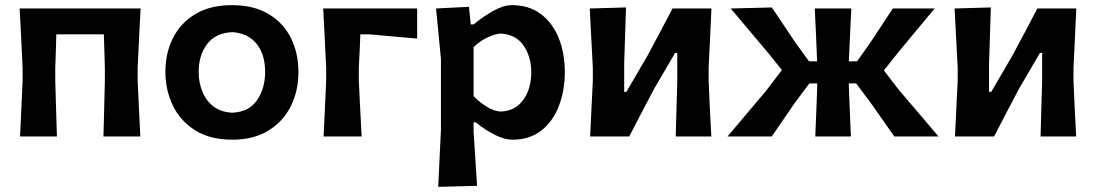

<svg xmlns="http://www.w3.org/2000/svg" viewBox="-20 -531 4264 747"><path d="M58 0Q60.5 -54.5 63 -104.8Q65.5 -155 68 -217V-267Q64.5 -338.5 62 -391.2Q59.5 -444 56.5 -498H527Q524 -444 521.5 -391.2Q519 -338.5 515.5 -267V-217Q518.5 -155 520.8 -104.8Q523 -54.5 526 0H382.5Q384 -54.5 385.2 -104.8Q386.5 -155 388 -217V-267Q387 -305.5 386 -337Q385 -368.5 384 -397.5H199Q198.5 -368.5 197.5 -337Q196.5 -305.5 195 -267V-217Q197 -155 198.2 -104.8Q199.5 -54.5 201.5 0Z M884.5 12.5Q796.5 12.5 738.5 -24.5Q680.5 -61.5 652 -121.5Q623.5 -181.5 623.5 -251Q623.5 -325.5 653.5 -384.2Q683.5 -443 741.2 -477Q799 -511 882 -511Q967 -511 1024.8 -476.5Q1082.5 -442 1111.8 -383.2Q1141 -324.5 1141 -251Q1141 -176 1110.8 -116.5Q1080.5 -57 1023 -22.2Q965.5 12.5 884.5 12.5ZM884 -92.5Q949 -95.5 980.2 -141.5Q1011.5 -187.5 1011.5 -251Q1011.5 -319.5 978.5 -360.5Q945.5 -401.5 884 -406Q819 -403 786 -359.8Q753 -316.5 753 -251Q753 -209.5 767.5 -174Q782 -138.5 811.2 -116.5Q840.5 -94.5 884 -92.5Z M1239 0Q1241.5 -54.5 1244 -104.8Q1246.5 -155 1249 -217V-267Q1245.5 -338.5 1243 -391.2Q1240.5 -444 1237.5 -498H1603V-381Q1556.5 -385 1508.2 -389.2Q1460 -393.5 1415.5 -397.5H1382Q1381 -369 1379.5 -337.5Q1378 -306 1376 -267V-217Q1379 -155 1381.5 -104.5Q1384 -54 1387 0Z M1685 196Q1687.5 141.5 1690 89.2Q1692.5 37 1695.5 -25V-302Q1691 -349.5 1686.2 -398.5Q1681.5 -447.5 1676.5 -498L1804.5 -504.5L1811.5 -436H1822.5Q1858 -465.5 1898.2 -488.2Q1938.5 -511 1971.5 -511Q2038 -511 2084 -476.5Q2130 -442 2153.8 -383Q2177.5 -324 2177.5 -250Q2177.5 -180.5 2155.2 -120.8Q2133 -61 2087.5 -24.2Q2042 12.5 1973 12.5Q1944 12.5 1907 -5.5Q1870 -23.5 1831 -55H1822.5V-18.5Q1826.5 39 1829.5 88.5Q1832.5 138 1836 192ZM1927 -97Q1968 -98.5 1994.5 -120Q2021 -141.5 2034 -175.5Q2047 -209.5 2047 -249Q2047 -311 2016.5 -354.5Q1986 -398 1926 -400.5Q1905 -398.5 1876.5 -385.2Q1848 -372 1822.5 -347.5V-157Q1844.5 -134 1873.2 -116.2Q1902 -98.5 1927 -97Z M2276 0Q2278.5 -54 2281 -104.5Q2283.5 -155 2286.5 -217V-267Q2282.5 -338.5 2280 -391Q2277.5 -443.5 2274.5 -498L2415.5 -502Q2414 -450.5 2412.2 -400.5Q2410.5 -350.5 2408.5 -283.5V-173.5H2417L2499.5 -315Q2524.5 -361.5 2548.8 -407.2Q2573 -453 2596.5 -498H2748Q2745.5 -443.5 2743 -391Q2740.5 -338.5 2737 -267V-217Q2739.5 -155 2742 -104.5Q2744.5 -54 2747.5 0H2609Q2610.5 -53 2611.8 -102.5Q2613 -152 2615 -213V-325H2606.5L2525 -185.5Q2500.5 -139 2476 -92.2Q2451.5 -45.5 2428 0Z M2810.5 0Q2848.5 -45 2886.5 -90Q2924.5 -135 2962 -179.5L3022 -258.5L2972.5 -320.5Q2935 -365 2898 -409Q2861 -453 2823 -498L2983 -502Q3006 -467.5 3028.8 -433.8Q3051.5 -400 3074.5 -365.5L3127.5 -292.5H3159Q3157 -346.5 3154.8 -396.2Q3152.5 -446 3150 -498H3292Q3289.5 -445 3287.2 -394.8Q3285 -344.5 3282.5 -292.5H3314.5L3366 -365Q3388 -398 3410 -431.8Q3432 -465.5 3453.5 -498H3616.5Q3579.5 -453.5 3542.5 -409.2Q3505.5 -365 3469.5 -321L3419 -257L3478 -180Q3516.5 -135.5 3554.8 -90.2Q3593 -45 3631.5 0H3459.5Q3436.5 -32.5 3414.5 -64Q3392.5 -95.5 3370 -127.5L3311 -206.5H3282.5V-193Q3284.5 -141 3286.5 -95Q3288.5 -49 3290.5 0H3152Q3154 -49 3155.8 -95Q3157.5 -141 3159.5 -193V-206.5H3129L3069.5 -127Q3048 -95 3026 -63.2Q3004 -31.5 2982.5 0Z M3695.5 0Q3698 -54 3700.5 -104.5Q3703 -155 3706 -217V-267Q3702 -338.5 3699.5 -391Q3697 -443.5 3694 -498L3835 -502Q3833.5 -450.5 3831.8 -400.5Q3830 -350.5 3828 -283.5V-173.5H3836.5L3919 -315Q3944 -361.5 3968.2 -407.2Q3992.5 -453 4016 -498H4167.5Q4165 -443.5 4162.5 -391Q4160 -338.5 4156.5 -267V-217Q4159 -155 4161.5 -104.5Q4164 -54 4167 0H4028.5Q4030 -53 4031.2 -102.5Q4032.5 -152 4034.5 -213V-325H4026L3944.5 -185.5Q3920 -139 3895.5 -92.2Q3871 -45.5 3847.5 0Z"/></svg>

Font: Commissioner Loud SemiBold
Style: Regular
Weight: 600
Designer: Kostas Bartsokas
Foundry: Kostas Bartsokas
Version: Version 1.000; ttfautohint (v1.8.3)